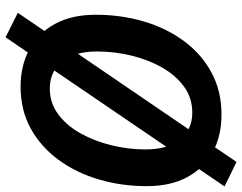

<svg xmlns="http://www.w3.org/2000/svg" viewBox="-110 -694 870 690"><g transform="rotate(90 325.0 -349.0)"><path d="M291 12Q216 12 157.5 -19.5Q99 -51 66 -111.5Q33 -172 33 -258Q33 -349 57 -430.5Q81 -512 127.5 -575Q174 -638 240.5 -674Q307 -710 392 -710Q468 -710 525.5 -679Q583 -648 616 -588Q649 -528 649 -441Q649 -351 625 -269.5Q601 -188 554.5 -124.5Q508 -61 442 -24.5Q376 12 291 12ZM298 -93Q350 -93 390.5 -123Q431 -153 459 -203Q487 -253 502 -314Q517 -375 517 -436Q517 -518 481 -561.5Q445 -605 385 -605Q332 -605 291.5 -575.5Q251 -546 223 -497Q195 -448 180 -387Q165 -326 165 -263Q165 -182 201 -137.5Q237 -93 298 -93ZM114 66 26 22 562 -764 650 -721Z"/></g></svg>

Font: Azeret Mono Thin Medium
Style: Italic
Weight: 500
Italic angle: -12°
Version: Version 1.002